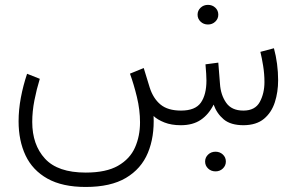

<svg xmlns="http://www.w3.org/2000/svg" viewBox="-20 -510 1208 782"><path d="M815.4 147.9Q815.4 131.3 827.6 119.6Q839.8 107.9 857.9 107.9Q875.5 107.9 887.7 119.4Q899.9 130.9 899.9 147.9Q899.9 164.6 887.7 176.3Q875.5 188 857.9 188Q839.8 188 827.6 176.3Q815.4 164.6 815.4 147.9ZM784.7 -450.2Q784.7 -466.8 796.9 -478.5Q809.1 -490.2 827.1 -490.2Q844.7 -490.2 856.9 -478.8Q869.1 -467.3 869.1 -450.2Q869.1 -433.6 856.9 -421.9Q844.7 -410.2 827.1 -410.2Q809.1 -410.2 796.9 -421.9Q784.7 -433.6 784.7 -450.2ZM716.3 0Q678.2 0 649.7 -11.2Q621.1 -22.5 605.5 -37.6Q609.4 47.4 582.3 112.5Q555.2 177.7 492.9 214.6Q430.7 251.5 329.1 251.5Q233.9 251.5 173.3 217.5Q112.8 183.6 84.2 123.3Q55.7 63 55.7 -16.1Q55.7 -62.5 64.9 -112.1Q74.2 -161.6 90.3 -209.5L142.1 -189Q128.9 -146 120.1 -101.1Q111.3 -56.2 111.3 -13.2Q111.3 79.6 163.3 136.2Q215.3 192.9 329.1 192.9Q412.6 192.9 460.9 165Q509.3 137.2 529.8 90.8Q550.3 44.4 550.3 -11.7Q550.3 -62.5 537.6 -115Q524.9 -167.5 509.3 -210L565.4 -232.9L589.8 -153.3Q604 -108.9 633.8 -84.2Q663.6 -59.6 717.3 -59.6Q775.4 -59.6 798.1 -92Q820.8 -124.5 820.8 -182.1Q820.8 -193.8 819.8 -209.7Q818.8 -225.6 816.9 -248L869.1 -254.9L876 -168Q878.9 -123.5 901.1 -91.6Q923.3 -59.6 971.2 -59.6Q1019 -59.6 1038.1 -94.7Q1057.1 -129.9 1057.1 -175.8Q1057.1 -208.5 1051.8 -241.7Q1046.4 -274.9 1040.5 -298.8L1095.7 -313.5Q1104 -283.2 1108.4 -249.8Q1112.8 -216.3 1112.8 -183.1Q1112.8 -135.3 1099.4 -93.5Q1085.9 -51.8 1055.2 -26.1Q1024.4 -0.5 972.2 0Q919.4 0 891.1 -23.9Q862.8 -47.9 850.1 -84Q830.1 -43.9 797.9 -22Q765.6 0 716.3 0Z"/></svg>

Font: Vazirmatn RD UI FD ExtraLight
Style: Regular
Weight: 200
Designer: Saber Rastikerdar
Foundry: Saber Rastikerdar
Version: Version 33.003